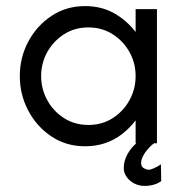

<svg xmlns="http://www.w3.org/2000/svg" viewBox="-20 -470 605 630"><path d="M259 10Q197 10 148.5 -22.5Q100 -55 72.5 -107.5Q45 -160 45 -220Q45 -281 72.5 -333Q100 -385 148.5 -417.5Q197 -450 259 -450Q313 -450 354.5 -426.5Q396 -403 425 -365V-440H495V0H425V-75Q406 -50 381 -30.5Q356 -11 325.5 -0.5Q295 10 259 10ZM270 -60Q315 -60 350 -82.5Q385 -105 405 -141.5Q425 -178 425 -220Q425 -263 405 -299Q385 -335 350 -357.5Q315 -380 270 -380Q225 -380 190 -357.5Q155 -335 135 -299Q115 -263 115 -220Q115 -178 135 -141.5Q155 -105 190 -82.5Q225 -60 270 -60ZM454 140Q436 140 420.5 132Q405 124 395.5 110.5Q386 97 386 82Q386 58 398.5 35.5Q411 13 430 -2H488Q469 12 456 31Q443 50 443 64Q443 77 452 82Q461 87 468 87Q474 87 486.5 81.5Q499 76 508 69L509 124Q499 132 484.5 136Q470 140 454 140Z"/></svg>

Font: Teachers
Style: Regular
Weight: 400
Designer: Alfredo Marco Pradil, Chank Diesel
Version: Version 1.001